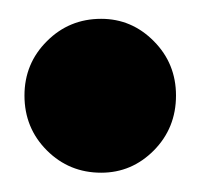

<svg xmlns="http://www.w3.org/2000/svg" viewBox="-20 -435 216 204"><path d="M87.5 -251.5Q53.5 -251.5 29.8 -275.2Q6 -299 6 -333.5Q6 -367.5 29.8 -391.2Q53.5 -415 87.5 -415Q120 -415 143.5 -391.2Q167 -367.5 167 -333.5Q167 -299 143.5 -275.2Q120 -251.5 87.5 -251.5Z"/></svg>

Font: Anybody UltraCondensed ExtraBold
Style: Regular
Weight: 800
Width: 1
Designer: Tyler Finck
Foundry: Etcetera Type Company
Version: Version 1.010; ttfautohint (v1.8.3) -l 8 -r 50 -G 200 -x 14 